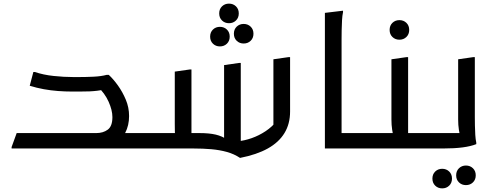

<svg xmlns="http://www.w3.org/2000/svg" viewBox="-20 -819 2735 1059"><path d="M410 0V-85H816V-20L796 0ZM44 -8 72 -85H511Q549 -85 574.5 -104Q600 -123 600 -173Q600 -211 579 -258Q558 -305 518 -342L567 -327Q537 -321 516.5 -318.5Q496 -316 474 -315Q452 -314 416 -314H380Q340 -314 300 -317Q260 -320 221.5 -327Q183 -334 144 -346L164 -422H172Q219 -406 276 -400Q333 -394 384 -394H416Q455 -394 496.5 -396Q538 -398 568 -406H580Q605 -383 630.5 -347.5Q656 -312 674 -269Q692 -226 692 -179Q692 -127 670.5 -86Q649 -45 605 -22L561 -7Q545 -3 527.5 -1.5Q510 0 490 0H44Z M1304 52Q1271 30 1231 19Q1191 8 1145.5 4Q1100 0 1048 0H792V-65L812 -85H983L947 -60Q945 -74 944.5 -94Q944 -114 944 -136V-424L1028 -436H1036V-42L998 -85H1080Q1134 -85 1170 -76.5Q1206 -68 1234 -48L1216 -16V-460L1300 -472H1308V7L1292 -40Q1328 -43 1368 -57Q1408 -71 1445 -95.5Q1482 -120 1509 -155L1488 -85V-492L1572 -504H1580V-204Q1580 -136 1549 -85Q1518 -34 1457 0Q1396 34 1304 52ZM1243 -691Q1220 -691 1204.5 -706Q1189 -721 1189 -745Q1189 -769 1204.5 -784Q1220 -799 1243 -799Q1266 -799 1281.5 -784Q1297 -769 1297 -745Q1297 -721 1281.5 -706Q1266 -691 1243 -691ZM1324 -579Q1301 -579 1285.5 -594Q1270 -609 1270 -633Q1270 -657 1285.5 -672Q1301 -687 1324 -687Q1347 -687 1362.5 -672Q1378 -657 1378 -633Q1378 -609 1362.5 -594Q1347 -579 1324 -579ZM1193 -563Q1170 -563 1154.5 -578Q1139 -593 1139 -617Q1139 -641 1154.5 -656Q1170 -671 1193 -671Q1216 -671 1231.5 -656Q1247 -641 1247 -617Q1247 -593 1231.5 -578Q1216 -563 1193 -563Z M1834 0V-85H2012V-20L1992 0ZM1772 -748 1872 -760V-752Q1868 -734 1866.5 -707Q1865 -680 1864.5 -652Q1864 -624 1864 -604V0H1772Z M2012 -85H2185L2151 -64Q2147 -78 2143 -103.5Q2139 -129 2139 -160V-492L2223 -504H2231V-47L2193 -85H2379V-20L2359 0H1992V-65ZM2183 -600Q2160 -600 2144.5 -615Q2129 -630 2129 -654Q2129 -678 2144.5 -693Q2160 -708 2183 -708Q2206 -708 2221.5 -693Q2237 -678 2237 -654Q2237 -630 2221.5 -615Q2206 -600 2183 -600Z M2359 0V-65L2379 -85H2553L2519 -64Q2515 -78 2511 -103.5Q2507 -129 2507 -160V-492L2591 -504H2599V-172Q2599 -152 2599.5 -126Q2600 -100 2601.5 -75Q2603 -50 2607 -32V-24Q2577 -12 2531.5 -6Q2486 0 2423 0ZM2496 148Q2496 124 2511.5 109Q2527 94 2550 94Q2573 94 2588.5 109Q2604 124 2604 148Q2604 172 2588.5 187Q2573 202 2550 202Q2527 202 2511.5 187Q2496 172 2496 148ZM2365 166Q2365 142 2380.5 127Q2396 112 2419 112Q2442 112 2457.5 127Q2473 142 2473 166Q2473 190 2457.5 205Q2442 220 2419 220Q2396 220 2380.5 205Q2365 190 2365 166Z"/></svg>

Font: Kufam
Style: Regular
Weight: 400
Designer: Wael Morcos, Artur Schmal
Foundry: Original Type
Version: Version 1.301; ttfautohint (v1.8.3)